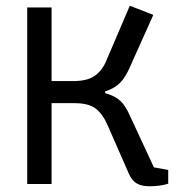

<svg xmlns="http://www.w3.org/2000/svg" viewBox="-20 -642 640 670"><path d="M430 -35 356 -204Q338 -245 313.5 -263.5Q289 -282 240 -282H160V0H75V-616H160V-359H235Q284 -359 310 -377Q336 -395 350 -428L433 -622L515 -590L432 -405Q418 -373 399.5 -353.5Q381 -334 347 -323V-317Q382 -307 400 -290Q418 -273 433 -239L517 -58L567 -49V-1Q539 8 501 8Q474 8 457 -2Q440 -12 430 -35Z"/></svg>

Font: Athiti Medium
Style: Regular
Weight: 500
Designer: CadsonDemak Team
Foundry: CadsonDemak
Version: Version 1.032